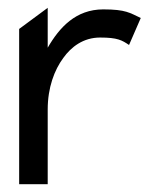

<svg xmlns="http://www.w3.org/2000/svg" viewBox="-20 -471 409 491"><path d="M29 0H102V-191C102 -247 119 -292 142 -323C162 -351 193 -375 236 -375C281 -375 292 -368 310 -356L340 -425C312 -438 302 -447 244 -447C174 -447 132 -401 102 -349V-451L29 -397Z"/></svg>

Font: Charger Sport
Style: Nrw
Weight: 400
Designer: Jasper
Foundry: Cannot Into Space Fonts
Version: Version 1.1